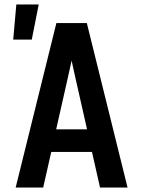

<svg xmlns="http://www.w3.org/2000/svg" viewBox="-20 -838 640 858"><path d="M50 0 232 -735H368L550 0H427L391 -159H209L173 0ZM369 -260 317 -490Q313 -509 308.5 -528.5Q304 -548 300 -567Q296 -548 291.5 -528.5Q287 -509 283 -490L231 -260ZM39 -661 53 -818H153L122 -661Z"/></svg>

Font: R Plex Mono
Style: Bold
Weight: 700
Monospace: yes
Designer: Belleve Invis
Foundry: Belleve Invis
Version: Version 31.8.0